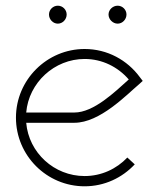

<svg xmlns="http://www.w3.org/2000/svg" viewBox="-20 -645 557 674"><path d="M361 -594C361 -577 376 -562 393 -562C410 -562 424 -577 424 -594C424 -611 410 -625 393 -625C376 -625 361 -611 361 -594ZM152 -594C152 -577 166 -562 183 -562C200 -562 214 -577 214 -594C214 -611 200 -625 183 -625C166 -625 152 -611 152 -594ZM241 -250H72C81 -355 171 -438 277 -438C339 -438 394 -410 432 -366C383 -322 309 -250 241 -250ZM72 -214H241C331 -214 424 -312 469 -350L481 -361L471 -374C427 -434 357 -473 277 -473C145 -473 36 -365 36 -232C36 -99 144 9 277 9C347 9 409 -21 453 -68L427 -92C389 -52 336 -27 277 -27C170 -27 81 -109 72 -214Z"/></svg>

Font: Rawengulk
Style: Regular
Weight: 400
Version: Version 0.9